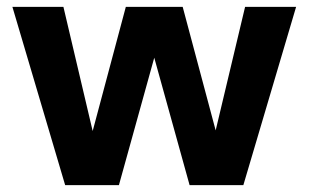

<svg xmlns="http://www.w3.org/2000/svg" viewBox="-20 -537 895 557"><path d="M169 0 16 -517H164L254 -135H243L345 -517H510L612 -135H600L691 -517H839L686 0H530L421 -393H434L325 0Z"/></svg>

Font: DM Sans 11pt Black
Style: Regular
Weight: 900
Version: Version 4.004;gftools[0.9.30]